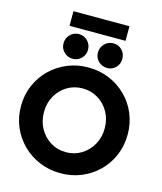

<svg xmlns="http://www.w3.org/2000/svg" viewBox="-150 -1174 1086 1290"><g transform="rotate(15 393.0 -529.0)"><path d="M394 7.8Q316.4 7.8 248.8 -20.3Q181.2 -48.3 130.1 -98.6Q79.1 -148.9 50.5 -215.8Q22 -282.7 22 -360.4Q22 -437.5 50.5 -504.4Q79.1 -571.3 130.1 -621.3Q181.2 -671.4 248.5 -699.5Q315.9 -727.5 393.6 -727.5Q472.2 -727.5 539.6 -699.5Q606.9 -671.4 657.5 -621.3Q708 -571.3 736.1 -504.4Q764.2 -437.5 764.2 -360.4Q764.2 -282.7 736.1 -215.8Q708 -148.9 657.5 -98.6Q606.9 -48.3 539.6 -20.3Q472.2 7.8 394 7.8ZM392.6 -138.2Q452.1 -138.2 500.2 -167.7Q548.3 -197.3 576.4 -247.8Q604.5 -298.3 604.5 -360.4Q604.5 -423.3 576.2 -473.4Q547.9 -523.4 500 -552.5Q452.1 -581.5 392.6 -581.5Q333.5 -581.5 285.6 -552.5Q237.8 -523.4 209.7 -473.4Q181.6 -423.3 181.6 -360.4Q181.6 -297.9 209.7 -247.6Q237.8 -197.3 285.6 -167.7Q333.5 -138.2 392.6 -138.2ZM514.6 -756.3Q478.5 -756.3 453.4 -781Q428.2 -805.7 428.2 -841.3Q428.2 -877.4 453.4 -902.6Q478.5 -927.7 514.6 -927.7Q549.8 -927.7 574 -902.6Q598.1 -877.4 598.1 -841.3Q598.1 -805.7 574 -781Q549.8 -756.3 514.6 -756.3ZM274.4 -756.3Q238.8 -756.3 213.9 -781Q189 -805.7 189 -841.3Q189 -877.4 213.9 -902.6Q238.8 -927.7 274.4 -927.7Q310.1 -927.7 334.7 -902.6Q359.4 -877.4 359.4 -841.3Q359.4 -805.7 334.7 -781Q310.1 -756.3 274.4 -756.3ZM197.8 -964.8V-1066.4H587.4V-964.8Z"/></g></svg>

Font: Reddit Sans ExtraBold
Style: Regular
Weight: 800
Designer: Stephen Hutchings
Foundry: Reddit
Version: Version 1.014; ttfautohint (v1.8.4.7-5d5b)